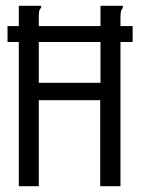

<svg xmlns="http://www.w3.org/2000/svg" viewBox="-20 -643 490 663"><path d="M6 -498V-553H45V-623H122V-616Q116 -610 115 -603Q114 -596 114 -579V-553H327V-623H404V-616Q399 -610 397.5 -603Q396 -596 396 -579V-553H438V-498H396V0H326V-297H114V0H45V-498ZM114 -357H327V-498H114Z"/></svg>

Font: Inconsolata SemiCondensed
Style: Regular
Weight: 400
Width: 4
Monospace: yes
Designer: Raph Levien, Cyreal, Brenton Simpson
Foundry: Raph Levien, Cyreal, Google
Version: Version 3.001; ttfautohint (v1.8.2.53-6de2)